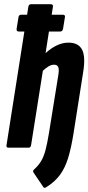

<svg xmlns="http://www.w3.org/2000/svg" viewBox="-20 -703 421 914"><path d="M213 -553 197 -450Q223 -474 250.5 -487Q278 -500 306 -500Q353 -500 370.5 -467Q388 -434 376 -360L330 -68Q319 1 304.5 48.5Q290 96 265.5 129.5Q241 163 199 189Q190 194 186 187L140 119Q134 110 143 103Q162 86 175 65Q188 44 196.5 12Q205 -20 213 -69L258 -348Q262 -374 257 -384.5Q252 -395 237 -395Q214 -395 184 -366L128 -12Q126 0 116 0H20Q9 0 11 -12L96 -553H69Q58 -553 59 -565L68 -621Q70 -633 81 -633H109L115 -671Q117 -683 128 -683H221Q234 -683 232 -671L226 -633H278Q292 -633 289 -621L280 -565Q277 -553 267 -553Z"/></svg>

Font: Sofia Sans Extra Condensed ExtraBold
Style: Italic
Weight: 800
Italic angle: -9°
Designer: Botio Nikoltchev, Ani Petrova
Foundry: lettersoup
Version: Version 4.101; ttfautohint (v1.8.4.7-5d5b)